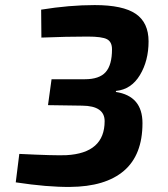

<svg xmlns="http://www.w3.org/2000/svg" viewBox="-20 -723 660 756"><path d="M353 -703Q464 -703 514.5 -668.5Q565 -634 565 -560Q565 -484 531 -427.5Q497 -371 437 -365L436 -361Q541 -345 541 -238Q541 -113 468 -50.5Q395 12 256 13Q167 14 42 -5L56 -117Q198 -110 241 -112Q392 -120 392 -246Q392 -306 304 -307L169 -309L183 -411H314Q371 -411 396 -439Q421 -467 421 -529Q421 -558 401.5 -568.5Q382 -579 325 -579Q243 -579 143 -575L142 -685Q253 -703 353 -703Z"/></svg>

Font: Ezarion
Style: Bold Italic
Weight: 700
Italic angle: -8°
Designer: Natanael Gama
Version: Version 1.001;PS 001.001;hotconv 1.0.70;makeotf.lib2.5.58329